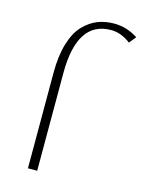

<svg xmlns="http://www.w3.org/2000/svg" viewBox="-109 -777 631 842"><g transform="rotate(15 206.0 -355.5)"><path d="M102 0V-434Q102 -511 119 -567Q136 -623 165.5 -653.5Q195 -684 229 -697.5Q263 -711 304 -711Q361 -711 412 -678L387 -647Q344 -680 298 -680Q144 -680 144 -443V0Z"/></g></svg>

Font: EauTestInfant Light
Style: Regular
Weight: 300
Designer: Christian Thalmann (Catharsis Fonts)
Version: Version 0.001;PS 000.001;hotconv 1.0.88;makeotf.lib2.5.64775